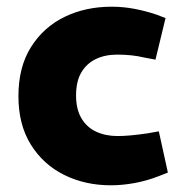

<svg xmlns="http://www.w3.org/2000/svg" viewBox="-20 -545 533 573"><path d="M311 8Q234 8 171.5 -23Q109 -54 72 -113.5Q35 -173 35 -258Q35 -345 72.5 -404.5Q110 -464 172.5 -494.5Q235 -525 313 -525Q348 -525 382 -518.5Q416 -512 448 -501L474 -491L444 -367L412 -373Q391 -378 371 -380Q351 -382 330 -382Q293 -382 265.5 -368.5Q238 -355 222.5 -328.5Q207 -302 207 -260Q207 -219 223 -192Q239 -165 267 -152Q295 -139 331 -139Q349 -139 370.5 -141Q392 -143 420 -147L454 -153L481 -30L453 -19Q417 -5 380.5 1.5Q344 8 311 8Z"/></svg>

Font: REM
Style: Bold
Weight: 700
Designer: Octavio Pardo
Foundry: Ashler Design
Version: Version 1.005;gftools[0.9.28]